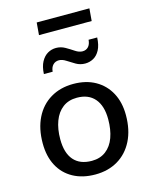

<svg xmlns="http://www.w3.org/2000/svg" viewBox="-132 -986 845 1077"><g transform="rotate(-15 290.5 -447.5)"><path d="M286 7Q212 7 157.5 -23Q103 -53 74 -108Q45 -163 45 -238Q45 -323 76 -385.5Q107 -448 164 -482Q221 -516 296 -516Q370 -516 424 -485.5Q478 -455 507.5 -400Q537 -345 537 -271Q537 -185 505.5 -122.5Q474 -60 417.5 -26.5Q361 7 286 7ZM287 -72Q335 -72 368.5 -97.5Q402 -123 418.5 -168.5Q435 -214 435 -274Q435 -352 399 -394Q363 -436 296 -436Q247 -436 213.5 -410.5Q180 -385 163 -339.5Q146 -294 146 -235Q146 -155 182 -113.5Q218 -72 287 -72ZM152 -612Q154 -655 169 -682.5Q184 -710 206.5 -723Q229 -736 255 -736Q283 -736 307.5 -722Q332 -708 353.5 -693.5Q375 -679 395 -679Q416 -679 429 -693Q442 -707 444 -733H494Q492 -689 477.5 -661.5Q463 -634 440.5 -621.5Q418 -609 392 -609Q363 -609 339 -623Q315 -637 293.5 -651Q272 -665 253 -665Q232 -665 218.5 -651Q205 -637 203 -612ZM182 -830 188 -902H494L488 -830Z"/></g></svg>

Font: Muli SemiBold
Style: Italic
Weight: 600
Italic angle: -4.541°
Designer: Vernon Adams
Foundry: Vernon Adams
Version: Version 2.100; ttfautohint (v1.8.1.43-b0c9)